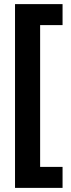

<svg xmlns="http://www.w3.org/2000/svg" viewBox="-20 -748 346 933"><path d="M284 165H53V-728H284V-626H175V63H284Z"/></svg>

Font: Noto Sans Thai ExtCond
Style: Bold
Weight: 700
Width: 2
Designer: Monotype Design Team
Foundry: Monotype Imaging Inc.
Version: Version 2.002; ttfautohint (v1.8.4.7-5d5b)